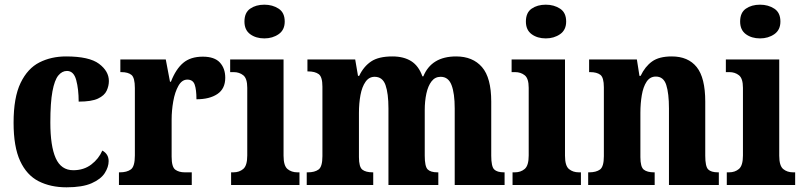

<svg xmlns="http://www.w3.org/2000/svg" viewBox="-20 -790 3433 820"><path d="M264 10Q196 10 145 -16Q94 -42 66 -102.5Q38 -163 38 -266Q38 -374 68 -436Q98 -498 148.5 -523.5Q199 -549 262 -549Q361 -549 403 -517.5Q445 -486 445 -444Q445 -423 435.5 -402.5Q426 -382 398.5 -369Q371 -356 316 -356Q316 -409 305.5 -448Q295 -487 266 -487Q245 -487 229 -467.5Q213 -448 204 -400Q195 -352 195 -267Q195 -166 218 -114.5Q241 -63 293 -63Q338 -63 370 -87.5Q402 -112 417 -147Q444 -132 444 -102Q444 -77 427.5 -51Q411 -25 371.5 -7.5Q332 10 264 10Z M488 0V-54H492Q522 -54 539 -66.5Q556 -79 556 -126V-414Q556 -458 541.5 -470Q527 -482 498 -482H494V-536H688L706 -441H710Q731 -495 762.5 -521.5Q794 -548 846 -548Q896 -548 919 -523Q942 -498 942 -458Q942 -411 908.5 -388.5Q875 -366 819 -366Q819 -407 811.5 -428.5Q804 -450 780 -450Q757 -450 742 -423.5Q727 -397 720 -357.5Q713 -318 713 -279V-121Q713 -77 728.5 -65.5Q744 -54 769 -54H799V0Z M1109 -626Q1073 -626 1048.5 -644Q1024 -662 1024 -698Q1024 -736 1048.5 -753Q1073 -770 1109 -770Q1144 -770 1170 -753Q1196 -736 1196 -698Q1196 -662 1170 -644Q1144 -626 1109 -626ZM967 0V-54H977Q1002 -54 1019 -68.5Q1036 -83 1036 -126V-415Q1036 -455 1019 -468.5Q1002 -482 978 -482H963V-536H1191V-125Q1191 -82 1208 -68Q1225 -54 1250 -54H1259V0Z M1290 0V-54H1295Q1324 -54 1340.5 -66Q1357 -78 1357 -123V-420Q1357 -462 1341 -473.5Q1325 -485 1296 -485H1293V-536H1497L1509 -466H1514Q1533 -506 1565 -527.5Q1597 -549 1656 -549Q1704 -549 1736 -529Q1768 -509 1784 -464H1788Q1823 -549 1928 -549Q1999 -549 2038.5 -503.5Q2078 -458 2078 -356V-125Q2078 -79 2090.5 -66.5Q2103 -54 2132 -54H2135V0H1922V-327Q1922 -391 1908.5 -426.5Q1895 -462 1862 -462Q1838 -462 1823 -442.5Q1808 -423 1801 -390.5Q1794 -358 1794 -320V-125Q1794 -79 1806.5 -66.5Q1819 -54 1848 -54H1852V0H1639V-327Q1639 -391 1626.5 -426.5Q1614 -462 1580 -462Q1556 -462 1541 -440.5Q1526 -419 1519.5 -384Q1513 -349 1513 -308V-119Q1513 -77 1527.5 -65.5Q1542 -54 1572 -54H1574V0Z M2311 -626Q2275 -626 2250.5 -644Q2226 -662 2226 -698Q2226 -736 2250.5 -753Q2275 -770 2311 -770Q2346 -770 2372 -753Q2398 -736 2398 -698Q2398 -662 2372 -644Q2346 -626 2311 -626ZM2169 0V-54H2179Q2204 -54 2221 -68.5Q2238 -83 2238 -126V-415Q2238 -455 2221 -468.5Q2204 -482 2180 -482H2165V-536H2393V-125Q2393 -82 2410 -68Q2427 -54 2452 -54H2461V0Z M2492 0V-54H2496Q2526 -54 2542.5 -66Q2559 -78 2559 -123V-417Q2559 -459 2544 -470.5Q2529 -482 2500 -482H2496V-536H2700L2711 -466H2716Q2735 -506 2765 -527.5Q2795 -549 2849 -549Q2919 -549 2955.5 -503.5Q2992 -458 2992 -356V-125Q2992 -79 3004.5 -66.5Q3017 -54 3046 -54H3050V0H2837V-327Q2837 -391 2825.5 -427Q2814 -463 2781 -463Q2756 -463 2741.5 -441Q2727 -419 2721 -383.5Q2715 -348 2715 -308V-119Q2715 -77 2729.5 -65.5Q2744 -54 2773 -54H2776V0Z M3226 -626Q3190 -626 3165.5 -644Q3141 -662 3141 -698Q3141 -736 3165.5 -753Q3190 -770 3226 -770Q3261 -770 3287 -753Q3313 -736 3313 -698Q3313 -662 3287 -644Q3261 -626 3226 -626ZM3084 0V-54H3094Q3119 -54 3136 -68.5Q3153 -83 3153 -126V-415Q3153 -455 3136 -468.5Q3119 -482 3095 -482H3080V-536H3308V-125Q3308 -82 3325 -68Q3342 -54 3367 -54H3376V0Z"/></svg>

Font: Noto Serif Tamil Condensed ExtraBold
Style: Italic
Weight: 800
Width: 3
Italic angle: -12°
Designer: Indian Type Foundry, Tom Grace, and the Monotype Design Team
Foundry: Monotype Imaging Inc.
Version: Version 2.003; ttfautohint (v1.8.4.7-5d5b)